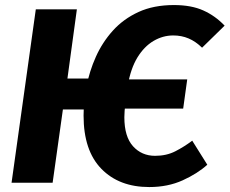

<svg xmlns="http://www.w3.org/2000/svg" viewBox="-20 -731 919 768"><path d="M123.2 -693.6H287.5L249.7 -416.8H376.4L358.3 -293.2H231.6L190.5 0H26.2ZM675.6 -710.8Q745.2 -710.8 793 -689.3Q840.9 -667.9 878.5 -628.4L788.3 -540.2Q762.3 -565.5 734.2 -577.3Q706.2 -589.2 672.8 -589.2Q631.6 -589.2 594.2 -567.3Q556.8 -545.3 529.7 -501.2Q502.7 -457 490.9 -388.4L481.4 -315.7Q479.7 -301.6 478.5 -288.1Q477.4 -274.7 477.4 -262.2Q477.4 -184.3 512.1 -146Q546.8 -107.7 600.4 -107.7Q645.9 -107.7 681.6 -126Q717.3 -144.4 748.9 -168.3L809.2 -72.1Q770 -36.6 710.7 -9.7Q651.4 17.2 576.9 17.2Q456.5 17.2 385.4 -55.8Q314.3 -128.7 314.3 -268.7Q314.3 -324 326 -385.2Q337.7 -446.3 363.5 -503.9Q389.3 -561.6 431.4 -608.4Q473.5 -655.2 534 -683Q594.5 -710.8 675.6 -710.8ZM480.3 -413.5H728.9L712.7 -296.5H464Z"/></svg>

Font: Fira Sans Variable
Style: Italic
Weight: 397
Italic angle: -8°
Designer: Carrois Corporate & Edenspiekermann AG
Foundry: Carrois Corporate GbR & Edenspiekermann AG
Version: Version 4.202